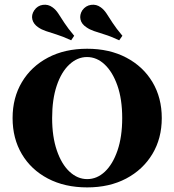

<svg xmlns="http://www.w3.org/2000/svg" viewBox="-20 -791 746 822"><path d="M353.2 11.3Q257.3 11.3 185.1 -26.6Q112.9 -64.5 73.4 -131.5Q33.9 -198.4 33.9 -285.5Q33.9 -372.6 73.8 -439.5Q113.7 -506.5 185.5 -544.4Q257.3 -582.3 353.2 -582.3Q448.4 -582.3 520.6 -544.4Q592.7 -506.5 632.7 -439.5Q672.6 -372.6 672.6 -285.5Q672.6 -198.4 632.3 -131.5Q591.9 -64.5 520.2 -26.6Q448.4 11.3 353.2 11.3ZM353.2 -24.2Q395.2 -24.2 429 -56Q462.9 -87.9 483.1 -146.8Q503.2 -205.6 503.2 -285.5Q503.2 -366.1 482.7 -424.6Q462.1 -483.1 428.2 -514.9Q394.4 -546.8 352.4 -546.8Q311.3 -546.8 277 -514.9Q242.7 -483.1 223 -424.6Q203.2 -366.1 203.2 -285.5Q203.2 -205.6 223.4 -146.8Q243.5 -87.9 277.8 -56Q312.1 -24.2 353.2 -24.2ZM284.7 -618.5Q247.6 -635.5 221.4 -643.5Q195.2 -651.6 176.2 -658.1Q157.3 -664.5 143.5 -674.2Q123.4 -687.9 118.5 -707.7Q113.7 -727.4 126.6 -746.8Q140.3 -766.9 163.3 -770.2Q186.3 -773.4 204.8 -759.7Q218.5 -750 229.4 -733.5Q240.3 -716.9 255.6 -693.1Q271 -669.4 297.6 -637.9ZM490.3 -618.5Q454 -635.5 427.4 -643.5Q400.8 -651.6 382.3 -658.1Q363.7 -664.5 350 -674.2Q329 -687.9 324.6 -707.7Q320.2 -727.4 332.3 -746.8Q346.8 -766.9 369.8 -770.2Q392.7 -773.4 411.3 -759.7Q425 -750 435.9 -733.5Q446.8 -716.9 462.1 -693.1Q477.4 -669.4 504 -637.9Z"/></svg>

Font: Playfair 9pt Black
Style: Regular
Weight: 900
Designer: Claus Eggers Sørensen
Foundry: Claus Eggers Sørensen
Version: Version 2.203